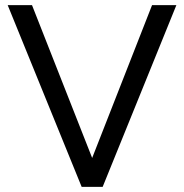

<svg xmlns="http://www.w3.org/2000/svg" viewBox="-20 -730 720 750"><path d="M105 -710 340 -113 574 -710H669L381 0H299L10 -710Z"/></svg>

Font: Raleway-v4020 Medium
Style: Regular
Weight: 500
Designer: Matt McInerney, Pablo Impallari, Rodrigo Fuenzalida
Foundry: Matt McInerney, Pablo Impallari, Rodrigo Fuenzalida
Version: Version 4.020;PS 004.020;hotconv 1.0.88;makeotf.lib2.5.64775